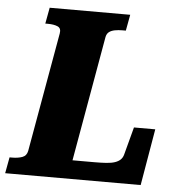

<svg xmlns="http://www.w3.org/2000/svg" viewBox="-77 -759 764 808"><g transform="rotate(5 304.5 -355.0)"><path d="M440.6 -710 428 -642H414Q396.6 -642 381.8 -639.2Q367 -636.4 357.6 -629.3Q348.2 -622.2 345.2 -608L252 -78.8H343.4Q373 -78.8 394.7 -80.3Q416.4 -81.8 431 -86.8Q445.6 -91.8 454.3 -100.3Q463 -108.8 466.4 -121.8L497.6 -239H587.6L546.8 0H-25.6L-13 -68H-2.6Q22.8 -68 40.8 -74.6Q58.8 -81.2 62.8 -102L152 -606Q156 -628 140.2 -635Q124.4 -642 98.2 -642H87.8L100.4 -710Z"/></g></svg>

Font: Roboto Serif 20pt
Style: Italic
Weight: 400
Italic angle: -10°
Designer: Greg Gazdowicz
Foundry: Commercial Type
Version: Version 1.008